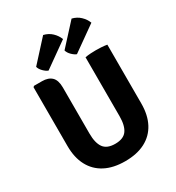

<svg xmlns="http://www.w3.org/2000/svg" viewBox="-221 -1072 1116 1219"><g transform="rotate(-30 337.0 -462.5)"><path d="M607 -252Q607 -167.5 575.5 -107.8Q544 -48 483.5 -16.5Q423 15 336.5 15Q250 15 189.8 -16.5Q129.5 -48 97.8 -107.8Q66 -167.5 66 -252V-683L73 -689.5H131.5Q177.5 -689.5 202 -665.8Q226.5 -642 226.5 -588.5V-250.5Q226.5 -182 251.5 -147.2Q276.5 -112.5 336.5 -112.5Q397 -112.5 422 -147.2Q447 -182 447 -250.5V-683Q466.5 -686.5 487.8 -687.8Q509 -689 525 -689Q539.5 -689 563.8 -687.8Q588 -686.5 607 -683ZM493 -940Q528.5 -931.5 553 -908Q577.5 -884.5 589 -854.5L409.5 -727Q393.5 -733 376 -750.2Q358.5 -767.5 353 -787ZM284.5 -940Q320.5 -931.5 345 -908Q369.5 -884.5 381 -854.5L201.5 -727Q185 -733 167.5 -750.5Q150 -768 145 -787Z"/></g></svg>

Font: Signika SC
Style: Regular
Weight: 300
Designer: Anna Giedryś
Foundry: Anna Giedryś
Version: Version 2.000